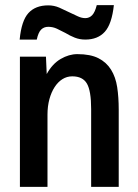

<svg xmlns="http://www.w3.org/2000/svg" viewBox="-20 -748 540 752"><path d="M445 -16H337V-321Q337 -392 320.5 -420.5Q304 -449 263 -449Q242 -449 224.5 -438Q207 -427 194 -407Q181 -387 173.5 -359.5Q166 -332 166 -299V-16H58V-526H160L163 -458Q185 -498 217.5 -517Q250 -536 283 -536Q334 -536 365.5 -520Q397 -504 415 -475Q433 -446 439 -406.5Q445 -367 445 -319ZM57 -593Q64 -667 91.5 -697Q119 -727 169 -727Q192 -727 212.5 -718Q233 -709 253 -699Q270 -691 285 -684Q300 -677 314 -677Q330 -677 341 -688.5Q352 -700 359 -728H426Q418 -654 390.5 -623.5Q363 -593 314 -593Q292 -593 273 -600.5Q254 -608 236 -619Q219 -628 203 -635.5Q187 -643 169 -643Q152 -643 141 -632Q130 -621 124 -593Z"/></svg>

Font: D2Coding
Style: Bold
Weight: 700
Monospace: yes
Designer: Yong-Rak Park; Jeong-Hwan Yoon; Sang-Min Lee;
Foundry: NHN Corporation
Version: Version 1.3.2; Build 20180524